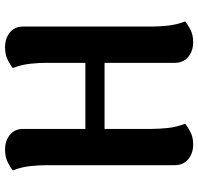

<svg xmlns="http://www.w3.org/2000/svg" viewBox="-32 -718 766 741"><g transform="rotate(-90 350.5 -348.0)"><path d="M223 -146Q223 -118 226.5 -83.5Q230 -49 243 -16Q234 -8 213 3.5Q192 15 163 15Q129 15 106 -4Q83 -23 83 -56V-551Q83 -580 79.5 -613.5Q76 -647 63 -681Q72 -689 93 -700Q114 -711 143 -711Q177 -711 200 -692.5Q223 -674 223 -641ZM618 -146Q618 -118 621.5 -83.5Q625 -49 638 -16Q629 -8 608 3.5Q587 15 558 15Q524 15 501 -4Q478 -23 478 -56V-551Q478 -580 474.5 -613.5Q471 -647 458 -681Q467 -689 488 -700Q509 -711 538 -711Q572 -711 595 -692.5Q618 -674 618 -641ZM169 -401H520V-327H169Z"/></g></svg>

Font: Arima Thin
Style: Regular
Weight: 100
Designer: Joana Correia and Natanael Gama
Foundry: NDISCOVER
Version: Version 1.101;gftools[0.9.23]